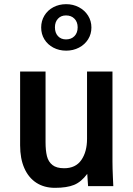

<svg xmlns="http://www.w3.org/2000/svg" viewBox="-20 -893 640 921"><path d="M76.5 -196V-550H198.5V-211Q198.5 -171 205.2 -144Q212 -117 231.5 -101.5Q251 -86 287.5 -86Q343 -86 370.2 -125.5Q397.5 -165 397.5 -227V-550H519.5V-119Q519.5 -87.5 521.5 -43.5Q522.5 -28.5 523.5 0H402.5L398.5 -59Q370 -20.5 335.5 -6.2Q301 8 243.5 8Q192 8 154.5 -16.2Q117 -40.5 96.8 -86.2Q76.5 -132 76.5 -196ZM177.5 -761Q177.5 -792.5 193 -818.2Q208.5 -844 236 -858.5Q263.5 -873 297.5 -873Q331 -873 358.8 -858.2Q386.5 -843.5 402.5 -818Q418.5 -792.5 418.5 -761Q418.5 -729.5 402.5 -704.2Q386.5 -679 358.8 -664.5Q331 -650 297.5 -650Q263.5 -650 236 -664.5Q208.5 -679 193 -704.2Q177.5 -729.5 177.5 -761ZM352.5 -762Q352.5 -787.5 337.2 -803.2Q322 -819 296.5 -819Q272.5 -819 258 -803.2Q243.5 -787.5 243.5 -762Q243.5 -735.5 258 -719.8Q272.5 -704 296.5 -704Q322 -704 337.2 -719.8Q352.5 -735.5 352.5 -762Z"/></svg>

Font: JuliaMono
Style: Bold
Weight: 700
Monospace: yes
Designer: cormullion
Foundry: corm
Version: Version 0.055; ttfautohint (v1.8.4)